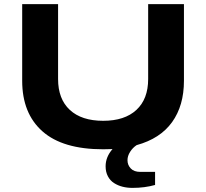

<svg xmlns="http://www.w3.org/2000/svg" viewBox="-20 -707 994 925"><path d="M477.1 12.2Q282.2 12.2 184.6 -74.2Q86.9 -160.6 86.9 -317.9V-687H259.8V-326.2Q259.8 -230 316.4 -177.5Q373 -125 477.1 -125Q580.6 -125 637.2 -177.5Q693.8 -230 693.8 -326.2V-687H866.2V-317.9Q866.2 -198.2 809.1 -118.7Q752 -39.1 638.2 -7.8Q619.1 4.9 606.7 24.7Q594.2 44.4 594.2 64.9Q594.2 87.9 609.9 104.5Q625.5 121.1 655.8 121.1H727.1V184.1Q677.2 198.2 618.2 198.2Q592.8 198.2 570.6 192.6Q548.3 187 529.5 175Q510.7 163.1 499.8 142.3Q488.8 121.6 488.8 94.2Q488.8 49.3 522 11.2Q506.8 12.2 477.1 12.2Z"/></svg>

Font: Archivo Expanded
Style: Bold
Weight: 700
Width: 7
Designer: Hector Gatti
Foundry: Omnibus-Type
Version: Version 2.001